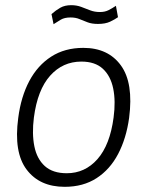

<svg xmlns="http://www.w3.org/2000/svg" viewBox="-20 -712 570 742"><path d="M230 10Q133 10 82.8 -56.8Q32.5 -123.5 50.5 -256.5Q61 -338 93.2 -398.8Q125.5 -459.5 178 -493.2Q230.5 -527 302 -527Q398 -527 447.2 -459.2Q496.5 -391.5 479 -256.5Q468 -177 436.5 -117Q405 -57 353.2 -23.5Q301.5 10 230 10ZM238 -42.5Q308.5 -42.5 356.8 -97.2Q405 -152 419 -258Q427.5 -321 417.5 -369.8Q407.5 -418.5 377.5 -446.2Q347.5 -474 294.5 -474Q222.5 -474 173.8 -419.5Q125 -365 111 -258Q103 -195 112.8 -146.5Q122.5 -98 153.2 -70.2Q184 -42.5 238 -42.5ZM187 -618.5 179 -657.5Q196 -672.5 213.2 -682.2Q230.5 -692 255 -692Q276 -692 293.5 -685.5Q311 -679 328.2 -672.2Q345.5 -665.5 366 -665.5Q385 -665.5 399 -672.5Q413 -679.5 428 -689.5L436 -645.5Q424 -637 405.5 -628.2Q387 -619.5 358.5 -619.5Q335 -619.5 318.5 -625.8Q302 -632 287.2 -638.2Q272.5 -644.5 252.5 -644.5Q229.5 -644.5 215 -636Q200.5 -627.5 187 -618.5Z"/></svg>

Font: Public Sans ExtraLight
Style: Italic
Weight: 200
Italic angle: -8°
Designer: The Public Sans project authors (U.S. Web Design System). Libre Franklin designed by Pablo Impallari and Rodrigo Fuenzal
Version: Version 1.007; ttfautohint (v1.8.1) -l 8 -r 50 -G 200 -x 14 